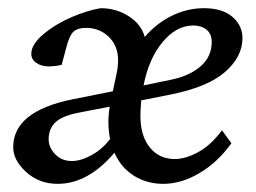

<svg xmlns="http://www.w3.org/2000/svg" viewBox="-20 -448 635 476"><path d="M123 7.8Q77.1 7.8 44.9 -21.5Q12.7 -50.8 12.7 -83Q12.7 -172.4 161.1 -202.1L259.8 -221.7L269.5 -267.6Q280.3 -320.3 256.1 -349.6Q231.9 -378.9 193.4 -378.9Q170.9 -378.9 160.9 -368.2Q150.9 -357.4 143.6 -327.1L132.8 -287.1Q115.7 -283.2 99.1 -283.4Q82.5 -283.7 70.1 -292Q57.6 -300.3 57.6 -314.5Q57.6 -338.4 88.4 -363.8Q119.1 -389.2 158.2 -405.8Q197.3 -422.4 229.5 -427.7Q267.6 -427.7 298.8 -408Q330.1 -388.2 338.9 -356.4Q367.7 -390.1 406 -408.9Q444.3 -427.7 485.4 -427.7Q531.2 -427.7 556.2 -406.2Q581.1 -384.8 581.1 -353.5Q581.1 -307.1 537.6 -269.3Q494.1 -231.4 399.4 -212.9L330.1 -199.2Q328.1 -173.8 328.1 -161.1Q328.1 -110.8 351.6 -82.3Q375 -53.7 413.1 -53.7Q439.9 -53.7 471.7 -71Q503.4 -88.4 530.3 -125L553.7 -92.8Q519.5 -45.4 474.4 -18.8Q429.2 7.8 384.8 7.8Q343.8 7.8 311.8 -12.5Q279.8 -32.7 263.7 -69.3Q198.2 7.8 123 7.8ZM459 -384.8Q417.5 -384.8 383.3 -344Q349.1 -303.2 335.9 -236.3L402.3 -250Q449.2 -259.3 477.1 -283.4Q504.9 -307.6 504.9 -343.8Q504.9 -364.3 491.9 -374.5Q479 -384.8 459 -384.8ZM100.6 -102.5Q100.6 -82.5 116.7 -65.7Q132.8 -48.8 158.2 -48.8Q180.7 -48.8 207.5 -63.7Q234.4 -78.6 252.9 -103.5Q245.1 -141.6 252 -183.6L171.9 -168Q133.3 -160.2 116.9 -144.3Q100.6 -128.4 100.6 -102.5Z"/></svg>

Font: Crimson Pro
Style: Italic
Weight: 400
Italic angle: -12°
Designer: Jacques Le Bailly
Foundry: Baron von Fonthausen
Version: Version 1.003